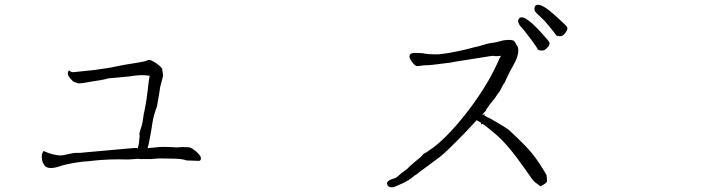

<svg xmlns="http://www.w3.org/2000/svg" viewBox="-20 -815 3040 820"><path d="M466.8 -482.4Q447.3 -481.4 439.5 -479.5Q435.5 -477.5 409.2 -472.7Q381.8 -467.8 372.1 -466.8Q325.2 -458 313.5 -459Q311.5 -460 297.9 -464.8Q291 -466.8 284.2 -475.6Q268.6 -491.2 269.5 -502.9Q271.5 -511.7 273.4 -513.7H276.4Q284.2 -505.9 293.9 -506.8Q364.3 -513.7 387.7 -516.6Q462.9 -527.3 465.8 -529.3Q469.7 -530.3 510.7 -538.1Q545.9 -543.9 573.2 -548.3Q600.6 -552.7 607.4 -556.6Q614.3 -560.5 621.1 -558.6Q627.9 -556.6 639.6 -549.8Q651.4 -543 662.1 -533.2Q672.9 -523.4 672.9 -518.6Q672.9 -513.7 674.8 -505.9Q676.8 -499 675.8 -493.2Q675.8 -491.2 675.8 -488.3L664.1 -443.4Q661.1 -419.9 659.2 -411.1Q651.4 -363.3 650.4 -360.4Q644.5 -345.7 641.6 -335Q633.8 -313.5 627 -264.6Q625 -249 614.3 -197.3Q613.3 -191.4 611.3 -186.5L610.4 -182.6H614.3Q665 -188.5 688.5 -187.5Q726.6 -186.5 730.5 -185.5Q733.4 -184.6 749 -186.5Q759.8 -187.5 771.5 -186.5Q789.1 -186.5 793 -184.6Q799.8 -181.6 807.6 -175.8Q823.2 -165 831.1 -153.3H832Q838.9 -144.5 837.9 -136.7Q836.9 -128.9 830.1 -127.9L776.4 -129.9Q758.8 -137.7 706.1 -137.7Q655.3 -138.7 649.4 -137.7Q624 -134.8 608.4 -135.7Q585 -135.7 582 -135.7Q581.1 -135.7 577.6 -135.7Q574.2 -135.7 572.3 -136.7Q560.5 -136.7 556.6 -135.7Q527.3 -133.8 525.4 -133.8Q447.3 -136.7 370.1 -127.9Q348.6 -125 336.9 -125Q312.5 -122.1 290 -118.2Q254.9 -111.3 246.1 -108.4Q201.2 -91.8 179.7 -100.6Q169.9 -104.5 162.1 -123Q159.2 -128.9 158.2 -145.5Q158.2 -155.3 161.1 -161.1Q165 -169.9 167 -170.9V-169.9Q168 -168.9 185.5 -162.1Q203.1 -155.3 224.6 -152.3Q241.2 -149.4 259.8 -154.3L283.2 -159.2Q298.8 -163.1 310.5 -162.1Q319.3 -161.1 341.8 -164.1L548.8 -182.6Q562.5 -183.6 565.4 -182.6L567.4 -179.7L568.4 -183.6Q571.3 -189.5 573.2 -203.1L576.2 -231.4V-237.3L575.2 -243.2Q575.2 -246.1 579.1 -257.8Q581.1 -267.6 584 -273.4Q587.9 -290 588.9 -293.9Q592.8 -323.2 593.8 -327.1Q595.7 -333 601.6 -366.2Q604.5 -377 610.4 -426.8Q615.2 -471.7 619.1 -491.2Q617.2 -492.2 614.3 -492.2Q598.6 -494.1 583 -494.1Q567.4 -494.1 529.3 -488.3Z M2325.2 -703.1Q2306.6 -726.6 2292 -739.3Q2279.3 -751 2271.5 -758.8Q2263.7 -766.6 2262.7 -772.5Q2261.7 -779.3 2263.7 -786.1Q2265.6 -791 2270.5 -793Q2275.4 -795.9 2282.2 -793.9Q2291 -793 2300.8 -787.1Q2314.5 -779.3 2324.2 -771.5Q2338.9 -759.8 2357.4 -743.2Q2400.4 -704.1 2402.3 -699.2Q2404.3 -694.3 2402.3 -688.5Q2400.4 -682.6 2394.5 -674.8Q2388.7 -667 2383.8 -663.6Q2378.9 -660.2 2369.1 -660.2Q2358.4 -661.1 2355.5 -664.1Q2355.5 -666 2325.2 -703.1ZM2249 -645.5Q2222.7 -679.7 2218.8 -684.6Q2207 -697.3 2200.2 -706.1Q2195.3 -713.9 2193.4 -720.7Q2191.4 -726.6 2195.3 -733.4Q2197.3 -738.3 2202.1 -740.2Q2207 -742.2 2213.9 -740.2Q2222.7 -738.3 2232.4 -730.5Q2244.1 -722.7 2253.9 -713.9Q2267.6 -701.2 2285.2 -682.6Q2324.2 -639.6 2326.2 -634.8Q2328.1 -629.9 2326.2 -624Q2324.2 -618.2 2317.4 -611.3Q2310.5 -604.5 2305.7 -601.6Q2300.8 -598.6 2289.1 -599.6Q2277.3 -600.6 2276.4 -604.5Q2273.4 -612.3 2249 -645.5ZM2044.9 -327.1H2049.8V-322.3H2046.9Q2060.5 -314.5 2076.2 -307.6Q2144.5 -267.6 2150.4 -262.7Q2212.9 -205.1 2242.2 -171.9Q2266.6 -143.6 2289.1 -108.4Q2306.6 -81.1 2314.5 -66.4L2316.4 -39.1Q2307.6 -28.3 2288.1 -19.5Q2271.5 -32.2 2264.6 -37.1Q2256.8 -42 2219.7 -96.7Q2150.4 -196.3 2097.7 -241.2Q2051.8 -280.3 2039.1 -287.1V-284.2H2034.2V-289.1H2037.1Q2024.4 -295.9 2015.6 -301.8Q1969.7 -250 1896.5 -178.7Q1883.8 -166 1859.4 -145.5Q1807.6 -106.4 1783.2 -88.9Q1774.4 -83 1761.7 -72.3Q1747.1 -63.5 1741.2 -57.6Q1727.5 -45.9 1704.1 -34.2Q1679.7 -23.4 1664.1 -16.6Q1653.3 -13.7 1643.6 -16.6Q1633.8 -20.5 1632.8 -31.2Q1632.8 -37.1 1639.6 -43Q1645.5 -47.9 1659.2 -51.8Q1668.9 -53.7 1674.8 -58.6Q1682.6 -65.4 1694.3 -75.2Q1724.6 -96.7 1725.6 -100.6Q1729.5 -104.5 1751 -123Q1764.6 -133.8 1774.4 -142.6Q1784.2 -151.4 1785.2 -153.3Q1786.1 -157.2 1794.9 -161.1Q1805.7 -167 1814.5 -173.8Q1880.9 -216.8 1971.7 -332Q2024.4 -399.4 2066.4 -471.7Q2088.9 -509.8 2114.3 -567.4Q2117.2 -572.3 2120.1 -577.1Q2113.3 -575.2 2105.5 -575.2Q2094.7 -575.2 2092.8 -575.2Q2089.8 -577.1 2080.1 -576.2L1925.8 -551.8Q1923.8 -550.8 1906.2 -547.9Q1828.1 -538.1 1827.1 -538.1Q1825.2 -538.1 1815.4 -537.1Q1785.2 -536.1 1772.9 -533.7Q1760.7 -531.2 1755.9 -534.2Q1751 -537.1 1744.1 -544.9Q1737.3 -552.7 1732.4 -561.5Q1727.5 -570.3 1729.5 -578.1Q1731.4 -585.9 1741.2 -587.9Q1751 -589.8 1764.6 -588.9Q1778.3 -587.9 1784.2 -587.9Q1796.9 -585 1809.6 -584Q1809.6 -584 1833 -583Q1850.6 -583 1852.5 -583Q1904.3 -587.9 1967.8 -603.5Q2020.5 -617.2 2023.4 -617.2Q2064.5 -629.9 2080.1 -631.8Q2100.6 -633.8 2114.3 -638.7Q2128.9 -643.6 2147.5 -644.5Q2160.2 -645.5 2170.9 -642.6Q2175.8 -640.6 2180.7 -632.8Q2182.6 -630.9 2184.6 -625Q2188.5 -621.1 2191.4 -614.3Q2195.3 -602.5 2192.4 -585.9Q2187.5 -562.5 2174.8 -541Q2156.2 -507.8 2144.5 -482.4Q2141.6 -475.6 2136.7 -464.8Q2126 -450.2 2118.2 -432.6Q2112.3 -420.9 2107.4 -416L2106.4 -415Q2094.7 -397.5 2091.8 -393.6Q2082 -380.9 2071.3 -368.2Q2058.6 -350.6 2057.6 -348.6Q2055.7 -342.8 2054.7 -340.8H2053.7Q2046.9 -333 2040 -326.2Q2042 -325.2 2044.9 -323.2Z"/></svg>

Font: ToneOZ-Zhuyin-Tsuipita-TC
Style: Regular
Weight: 400
Designer: ÂÆ£ÂøóÂáåJeffrey Xuan(jeffreyx@gmail.com, ToneOZ.com) ÈòøÂù§(cjkFonts)
Foundry: ToneOZ
Version: Version 0.240710